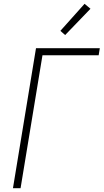

<svg xmlns="http://www.w3.org/2000/svg" viewBox="-20 -988 544 1008"><path d="M48 0 169 -735H504L498 -698H203L88 0ZM322 -804 297 -826 424 -968 455 -942Z"/></svg>

Font: Iosevka Extralight Oblique
Style: Regular
Weight: 200
Italic angle: -9°
Monospace: yes
Designer: Belleve Invis
Foundry: Belleve Invis
Version: Version 32.5.0; ttfautohint (v1.8.4)